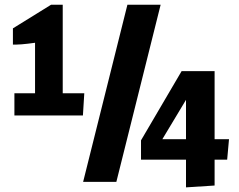

<svg xmlns="http://www.w3.org/2000/svg" viewBox="-20 -770 1012 813"><path d="M767.6 -93.8H577.1V-175.8L749 -468.8H888.7V-180.7H949.7L941.9 -93.8H888.7V15.6L767.6 23.4ZM519.5 -750H660.2L472.7 0H332ZM41 -375H128.4V-588.9L98.1 -585Q85.4 -583.5 71.3 -582.3Q57.1 -581.1 47.4 -581.1H34.7V-649.9L196.3 -750H245.6V-375H336.9L331.1 -281.2H41ZM767.6 -180.7V-347.2L667.5 -180.7Z"/></svg>

Font: Francois One
Style: Regular
Weight: 400
Designer: Vernon Adams
Foundry: vernon adams
Version: Version 1.000